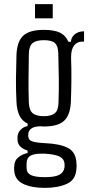

<svg xmlns="http://www.w3.org/2000/svg" viewBox="-20 -752 436 932"><path d="M197 160Q133 160 92.5 140.5Q52 121 49 76Q49 71 48.5 65.5Q48 60 49 55Q50 26 70.5 10.5Q91 -5 114 -9V-21Q67 -36 65 -72V-88Q66 -108 80.5 -122.5Q95 -137 114 -140V-152Q87 -165 74.5 -191Q62 -217 60 -257Q57 -316 57.5 -369.5Q58 -423 60 -487Q63 -552 93.5 -579.5Q124 -607 193 -607Q243 -607 271 -593.5Q299 -580 312 -549H324Q326 -572 343.5 -586Q361 -600 388 -600V-550H379Q354 -550 339.5 -531Q325 -512 325 -474Q327 -416 326.5 -362Q326 -308 324 -257Q321 -194 291.5 -166Q262 -138 193 -138Q188 -138 183.5 -138.5Q179 -139 175 -139Q144 -138 130.5 -127Q117 -116 117 -98V-92Q117 -72 137.5 -65.5Q158 -59 200 -57Q272 -54 310.5 -33.5Q349 -13 351 40Q353 52 351 65Q349 120 305.5 140Q262 160 197 160ZM193 -188Q227 -188 245 -201.5Q263 -215 264 -254Q266 -311 265.5 -368Q265 -425 263 -493Q262 -529 246.5 -543Q231 -557 193 -557Q155 -557 138 -542.5Q121 -528 120 -491Q119 -424 118.5 -368Q118 -312 120 -253Q122 -215 140 -201.5Q158 -188 193 -188ZM198 108Q245 108 267 97Q289 86 293 61Q294 51 293 40Q290 18 268 7.5Q246 -3 197 -6Q150 -8 129.5 3Q109 14 109 42V63Q109 87 129.5 97.5Q150 108 198 108ZM150 -663V-732H236V-663Z"/></svg>

Font: Big Shoulders Text Light
Style: Regular
Weight: 300
Designer: Patric King
Foundry: XO Type Co
Version: Version 1.000; ttfautohint (v1.8.2)